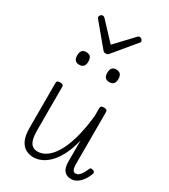

<svg xmlns="http://www.w3.org/2000/svg" viewBox="-252 -1170 1149 1304"><g transform="rotate(30 323.0 -518.0)"><path d="M230 17Q197 17 169 2.5Q141 -12 124 -47.5Q107 -83 107 -145V-496Q107 -506 113.5 -510.5Q120 -515 133 -515Q147 -515 153.5 -510.5Q160 -506 160 -496V-155Q160 -113 167.5 -85.5Q175 -58 191 -44.5Q207 -31 235 -31Q268 -31 301 -53Q334 -75 363.5 -122.5Q393 -170 415.5 -247Q438 -324 450 -434V-497Q450 -507 456.5 -511.5Q463 -516 477 -516Q490 -516 496.5 -511.5Q503 -507 503 -497V-89Q503 -72 505.5 -59Q508 -46 514 -38.5Q520 -31 532 -31Q545 -31 555 -38.5Q565 -46 575.5 -62Q586 -78 597 -104Q600 -112 606.5 -113.5Q613 -115 623 -111Q633 -108 636 -101.5Q639 -95 636 -89Q624 -55 606 -31.5Q588 -8 567.5 4.5Q547 17 524 17Q505 17 491.5 11Q478 5 468.5 -6.5Q459 -18 454.5 -36Q450 -54 450 -78V-242Q432 -168 405.5 -118Q379 -68 349 -38.5Q319 -9 288 4Q257 17 230 17ZM184 -683Q162 -683 151.5 -695.5Q141 -708 141 -732Q141 -757 151.5 -769.5Q162 -782 184 -782Q207 -782 217.5 -769.5Q228 -757 228 -732Q228 -707 217 -695Q206 -683 184 -683ZM421 -683Q398 -683 387.5 -695.5Q377 -708 377 -732Q377 -757 388 -769.5Q399 -782 420 -782Q441 -782 452.5 -769.5Q464 -757 464 -732Q464 -707 453 -695Q442 -683 421 -683ZM447 -1053Q455 -1053 463 -1046Q471 -1039 471 -1030Q471 -1028 470 -1024.5Q469 -1021 465 -1018L327 -852Q323 -846 317 -842.5Q311 -839 302 -839Q293 -839 287.5 -842.5Q282 -846 277 -852L139 -1018Q136 -1021 135 -1024.5Q134 -1028 134 -1030Q134 -1039 141.5 -1046Q149 -1053 157 -1053Q162 -1053 166 -1051Q170 -1049 174 -1045L302 -908L431 -1045Q435 -1049 438.5 -1051Q442 -1053 447 -1053Z"/></g></svg>

Font: Playwrite FR Moderne ExtraLight
Style: Regular
Weight: 250
Version: Version 1.002